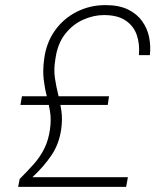

<svg xmlns="http://www.w3.org/2000/svg" viewBox="-20 -732 623 752"><path d="M51 0 57 -31Q88 -62 112.5 -89.5Q137 -117 153.5 -150Q170 -183 176 -227Q181 -264 176 -295Q171 -326 163 -356.5Q155 -387 151 -422Q147 -457 153 -501Q161 -564 194.5 -611.5Q228 -659 280 -685.5Q332 -712 393 -712Q446 -712 481 -695Q516 -678 536.5 -649.5Q557 -621 564 -586.5Q571 -552 567 -516H524Q528 -560 515.5 -595.5Q503 -631 471.5 -652Q440 -673 387 -673Q346 -673 305 -654.5Q264 -636 234.5 -598Q205 -560 197 -501Q190 -461 195 -427Q200 -393 208 -361.5Q216 -330 220.5 -297.5Q225 -265 220 -228Q212 -169 182 -124.5Q152 -80 107 -38H481L474 0ZM60 -321 66 -355H407L402 -321Z"/></svg>

Font: DM Sans 12pt ExtraLight
Style: Italic
Weight: 250
Italic angle: -10°
Version: Version 4.004;gftools[0.9.30]